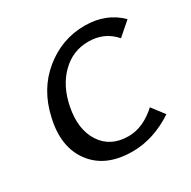

<svg xmlns="http://www.w3.org/2000/svg" viewBox="-151 -814 967 970"><g transform="rotate(-30 333.0 -329.0)"><path d="M355 7Q199 7 124 -92.5Q49 -192 85 -347Q117 -493 222.5 -579Q328 -665 461 -665Q586 -665 666 -585L589 -518Q531 -586 436 -586Q346 -586 280 -521Q214 -456 193 -348Q169 -227 220 -148.5Q271 -70 376 -70Q461 -70 541 -143L596 -71Q478 7 355 7Z"/></g></svg>

Font: EauTestInfant Semibold
Style: Italic
Weight: 600
Italic angle: -12°
Designer: Christian Thalmann (Catharsis Fonts)
Version: Version 0.001;PS 000.001;hotconv 1.0.88;makeotf.lib2.5.64775